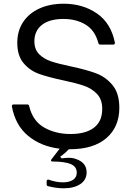

<svg xmlns="http://www.w3.org/2000/svg" viewBox="-20 -793 713 1033"><path d="M304 50 311 59Q335 56 349 56Q372 56 387 62Q446 81 446 134Q446 175 412 197.5Q378 220 323 220Q283 220 240 209Q231 208 231 198V182Q231 177 234.5 174.5Q238 172 243 174Q282 188 319 188Q353 188 373 174.5Q393 161 393 136Q393 103 360 89.5Q327 76 263 76Q256 76 254.5 72.5Q253 69 257 64L301 7Q201 -5 132 -61.5Q63 -118 44 -220V-222Q44 -231 53 -231H126Q136 -231 137 -222Q156 -142 217.5 -107Q279 -72 359 -72Q441 -72 485.5 -106Q530 -140 530 -207Q530 -258 502 -287.5Q474 -317 432 -331.5Q390 -346 319 -361Q239 -378 190 -395.5Q141 -413 107 -453Q73 -493 73 -563Q73 -627 104.5 -674.5Q136 -722 192.5 -747.5Q249 -773 323 -773Q425 -773 501 -721Q577 -669 598 -564V-562Q598 -553 589 -553H520Q511 -553 509 -562Q491 -630 440.5 -660.5Q390 -691 322 -691Q246 -691 205.5 -659Q165 -627 165 -571Q165 -527 190.5 -501.5Q216 -476 254.5 -463Q293 -450 360 -436Q445 -418 497 -398.5Q549 -379 585.5 -335Q622 -291 622 -213Q622 -110 552.5 -50Q483 10 355 10H350Q331 31 304 50Z"/></svg>

Font: Open Sauce Two
Style: Regular
Weight: 400
Designer: Alfredo Marco Pradil
Foundry: Creative Sauce Fz LLC
Version: Version 1.477